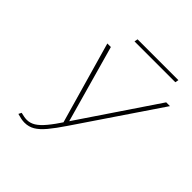

<svg xmlns="http://www.w3.org/2000/svg" viewBox="-212 -953 1114 1114"><g transform="rotate(45 345.0 -396.0)"><path d="M161 7Q147 7 132 4Q117 1 100 -4L109 -22Q126 -18 137 -16Q148 -14 159 -14Q186 -14 210.5 -29Q235 -44 263.5 -78Q292 -112 330 -170L659 -658H690L351 -157Q312 -99 281.5 -62.5Q251 -26 223 -9.5Q195 7 161 7ZM322 -146 176 -658H205L344 -163ZM279 -778 283 -799H618L614 -778Z"/></g></svg>

Font: Ysabeau Office Thin
Style: Italic
Weight: 250
Italic angle: -12°
Designer: Christian Thalmann (Catharsis Fonts)
Version: Version 2.001;gftools[0.9.30]; featfreeze: tnum,lnum,ss02